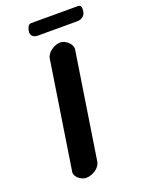

<svg xmlns="http://www.w3.org/2000/svg" viewBox="-159 -925 739 998"><g transform="rotate(-20 210.5 -426.0)"><path d="M252 -707C222 -707 178 -681 173 -647L81 -53C77 -24 115 1 139 1C172 1 216 -22 222 -60L313 -647C317 -676 281 -707 252 -707ZM119 -816C116 -795 131 -780 154 -780H374C398 -780 417 -795 420 -816C422 -829 425 -853 405 -853H145C126 -853 121 -829 119 -816Z"/></g></svg>

Font: Asimov Print
Style: Regular
Weight: 500
Designer: Google
Version: Version 2.000980: 2014